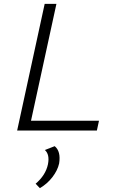

<svg xmlns="http://www.w3.org/2000/svg" viewBox="-20 -678 598 997"><path d="M141 -51H494L483 0H69L212 -658H273ZM264 81Q297 108 287 171Q279 207 252 242Q225 277 187 299L165 276Q217 232 229 175Q239 124 213 101Z"/></svg>

Font: EauTestText Semilight
Style: Italic
Weight: 300
Italic angle: -12°
Designer: Christian Thalmann (Catharsis Fonts)
Version: Version 0.001;PS 000.001;hotconv 1.0.88;makeotf.lib2.5.64775